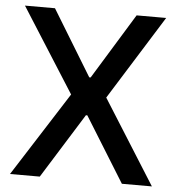

<svg xmlns="http://www.w3.org/2000/svg" viewBox="-51 -755 740 803"><g transform="rotate(5 318.5 -353.5)"><path d="M315.4 -431.6H321.3L490.2 -707H614.3L393.6 -353.5L616.2 0H490.2L321.3 -272.5H315.4L145.5 0H20.5L246.1 -353.5L21.5 -707H147.5Z"/></g></svg>

Font: Pretendard Medium
Style: Regular
Weight: 500
Designer: Base glyphs from Inter by Rasmus Andersson; Hangeul glyphs from Noto Sans CJK(Source Han Sans) by Jang Soo-young and Kan
Foundry: Kil Hyung-jin
Version: Version 1.309